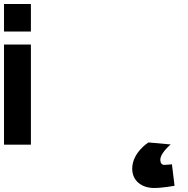

<svg xmlns="http://www.w3.org/2000/svg" viewBox="-650 -721 938 957"><path d="M-630 0H-496V-499H-630ZM-630 -564H-496V-701H-630ZM207 98C207 98 176 101 169 101C155 101 149 89 149 76C149 41 201 -1 201 -1L90 -11C90 -11 9 39 9 120C9 180 56 216 118 216C161 216 220 205 220 205Z"/></svg>

Font: TitilliumText22L
Style: 999 wt
Weight: 900
Designer: Campivisivi
Foundry: Campivisivi
Version: 1.000